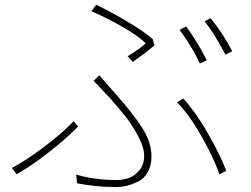

<svg xmlns="http://www.w3.org/2000/svg" viewBox="-20 -759 1040 794"><path d="M284.2 -257.8 302.7 -235.4Q254.9 -186.5 182.6 -129.9Q110.4 -73.2 48.8 -38.1L29.3 -64.5Q88.9 -95.7 166.5 -154.8Q244.1 -213.9 284.2 -257.8ZM916 -52.7 887.7 -38.1Q861.3 -111.3 811.5 -198.7Q761.7 -286.1 711.9 -335.9L738.3 -351.6Q791 -293 839.8 -207.5Q888.7 -122.1 916 -52.7ZM298.8 -1 294.9 -37.1Q370.1 -14.6 461.9 -14.6Q486.3 -14.6 510.3 -22Q534.2 -29.3 555.2 -53.2Q576.2 -77.1 576.2 -115.2Q576.2 -149.4 551.3 -195.8Q526.4 -242.2 502.4 -272.9Q478.5 -303.7 434.6 -353.5L367.2 -424.8L390.6 -447.3L455.1 -374Q528.3 -292 567.4 -231.4Q606.4 -170.9 606.4 -112.3Q606.4 -73.2 590.3 -45.9Q574.2 -18.6 548.8 -6.8Q523.4 4.9 502.4 9.8Q481.4 14.6 461.9 14.6Q378.9 14.6 298.8 -1ZM529.3 -502.9 507.8 -526.4Q549.8 -550.8 583 -580.1Q519.5 -639.6 358.4 -712.9L377.9 -739.3Q435.5 -711.9 505.4 -670.4Q575.2 -628.9 611.3 -597.7L619.1 -571.3Q579.1 -538.1 529.3 -502.9ZM826.2 -670.9 851.6 -683.6Q908.2 -611.3 940.4 -546.9L912.1 -533.2Q865.2 -623 826.2 -670.9ZM722.7 -635.7 750 -649.4Q797.9 -584 835 -509.8L806.6 -496.1Q779.3 -557.6 722.7 -635.7Z"/></svg>

Font: GenEi Gothic M ExtraLight
Style: Regular
Weight: 200
Designer: o_tamon (Modified); [Source Han Sans]
Ryoko NISHIZUKA  (kana & ideographs); Paul D. Hunt (Latin, Greek & Cyrillic); Wenl
Version: Version 1.1a;Original Version 1.004